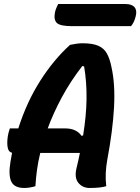

<svg xmlns="http://www.w3.org/2000/svg" viewBox="-20 -925 697 954"><path d="M156 0Q144 4 129 6.5Q114 9 101 9Q51 9 36 -23Q21 -55 32 -121Q36 -144 40 -166Q20 -170 17 -199.5Q14 -229 22 -264L29 -287H71Q113 -419 180.5 -524.5Q248 -630 328 -702Q342 -705 358 -707.5Q374 -710 390 -710Q440 -710 468.5 -697.5Q497 -685 511.5 -658.5Q526 -632 534 -591Q553 -506 546.5 -390Q540 -274 513 -131Q507 -97 505.5 -65Q504 -33 508 0Q480 9 425 9Q390 9 369 -17Q348 -43 361 -93Q370 -130 377 -165H180Q169 -120 163.5 -78.5Q158 -37 156 0ZM303 -287Q333 -287 353.5 -277Q374 -267 385 -250L393 -252Q409 -351 410 -434.5Q411 -518 398 -595L389 -597Q330 -521 287.5 -442Q245 -363 217 -287ZM269 -905H603Q636 -905 649 -888.5Q662 -872 654 -843Q647 -814 631 -795H339Q280 -795 263 -810.5Q246 -826 253 -863Q256 -877 260.5 -886.5Q265 -896 269 -905Z"/></svg>

Font: Recursive Mn Csl St
Style: Bold Italic
Weight: 700
Italic angle: -15°
Monospace: yes
Version: Version 1.079;hotconv 1.0.112;makeotfexe 2.5.65598; ttfautoh